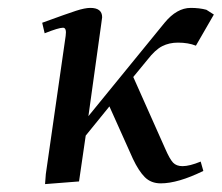

<svg xmlns="http://www.w3.org/2000/svg" viewBox="-20 -464 567 491"><path d="M87.9 -405.8Q151.9 -429.2 174.6 -436.5Q197.3 -443.8 210.9 -443.8Q241.2 -443.8 241.2 -419.9Q241.2 -418.9 238.8 -401.9L206.1 -167L400.9 -405.8Q432.1 -443.8 467.8 -443.8Q490.2 -443.8 507.8 -439L526.9 -426.8L481 -347.2Q461.4 -355 435.1 -355Q412.6 -355 394.8 -345.9Q377 -336.9 356.9 -311L320.8 -267.1L402.8 -83Q414.1 -57.1 422.6 -48.1Q431.2 -39.1 446.8 -39.1Q464.8 -39.1 493.2 -50.8L500 -26.9Q435.1 4.9 391.1 4.9Q366.2 4.9 350.3 -11Q334.5 -26.9 319.8 -58.1L259.8 -191.9L199.2 -117.2L182.1 0L95.2 6.8L97.2 -19L147.9 -372.1Q150.9 -393.1 141.1 -393.1Q129.9 -393.1 94.2 -378.9Z"/></svg>

Font: Dehuti
Style: Bold-Italic
Weight: 700
Version: Version 1.2